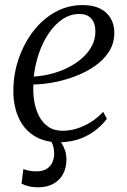

<svg xmlns="http://www.w3.org/2000/svg" viewBox="-20 -566 512 776"><path d="M133.5 191Q112.5 191 94.8 186.5Q77 182 67 176L74.5 117Q83 121 96.8 123.8Q110.5 126.5 127 126.5Q154.5 126.5 170.2 115.5Q186 104.5 192.5 88Q199 71.5 199 56Q199 41 196.2 29.5Q193.5 18 188 7.5Q147.5 1.5 118 -17Q88.5 -35.5 69.8 -64Q51 -92.5 42.2 -127.8Q33.5 -163 34 -201.5Q34.5 -268.5 56 -330.2Q77.5 -392 115 -440.5Q152.5 -489 203.2 -517.2Q254 -545.5 314 -545.5Q356.5 -545.5 384.8 -531.2Q413 -517 427.5 -491.8Q442 -466.5 442 -433.5Q442 -391.5 421 -358.2Q400 -325 365 -300.2Q330 -275.5 287.2 -259Q244.5 -242.5 199.8 -233.8Q155 -225 115 -224.5Q113 -192.5 118 -159.5Q123 -126.5 136.8 -98.8Q150.5 -71 174.2 -54.2Q198 -37.5 233.5 -37.5Q261.5 -37.5 289.5 -46Q317.5 -54.5 345 -71.2Q372.5 -88 397 -114L412 -86Q395 -63 369.2 -42Q343.5 -21 308.2 -7Q273 7 226.5 9Q236.5 23.5 242.5 40.8Q248.5 58 248.5 79.5Q248.5 111.5 235.2 136.8Q222 162 196.2 176.5Q170.5 191 133.5 191ZM116.5 -256.5Q156.5 -259 193.2 -269.2Q230 -279.5 261.2 -296.2Q292.5 -313 316 -334.8Q339.5 -356.5 352.5 -382.8Q365.5 -409 365.5 -438.5Q365.5 -472.5 349 -491Q332.5 -509.5 301 -509.5Q263.5 -509.5 231.8 -487.8Q200 -466 175.8 -429.5Q151.5 -393 136.5 -348Q121.5 -303 116.5 -256.5Z"/></svg>

Font: Merriweather 72pt Light
Style: Italic
Weight: 300
Italic angle: -7.8°
Version: Version 2.101